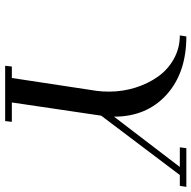

<svg xmlns="http://www.w3.org/2000/svg" viewBox="-19 -723 742 744"><g transform="rotate(90 352.0 -351.0)"><path d="M117.2 -676.8 121.1 -702.1Q262.7 -702.1 347.4 -625Q432.1 -547.9 432.1 -421.9L627 -676.8H550.8L554.2 -702.1H704.1L700.2 -676.8H658.2L428.2 -372.1L377 -25.9H452.1L449.2 0H234.9L237.8 -25.9H282.2L332 -354Q335 -375 335 -402.8Q335 -455.1 319.8 -503.9Q304.7 -552.7 277.3 -591.6Q250 -630.4 208.3 -653.6Q166.5 -676.8 117.2 -676.8Z"/></g></svg>

Font: Dehuti
Style: Bold-Italic
Weight: 700
Version: Version 1.2